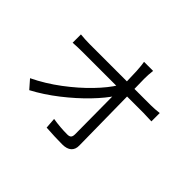

<svg xmlns="http://www.w3.org/2000/svg" viewBox="-168 -1045 1336 1336"><g transform="rotate(45 500.0 -377.5)"><path d="M652.8 -699.2 655.4 -557Q661.4 -151.4 662 -52.2Q663 -13.4 640 6.9Q617 27.2 572.4 27.2Q505 27.2 413 21.2L407 -58.2Q478.4 -46.4 548 -46.4Q569 -46.4 577.4 -55.6Q585.8 -64.8 585.8 -86Q585.8 -232 583.4 -428.6Q581 -625.2 577.2 -699.2Q573.8 -756 568.6 -781.6H658Q652.4 -737.4 652.8 -699.2ZM214.6 -601.2H813.4Q834.4 -601.2 857.3 -602.9Q880.2 -604.6 897.8 -607V-524.8Q839.4 -527.4 816 -527.6H216.2Q174 -527.6 123.2 -524.4V-606Q145.2 -603.8 168.9 -602.5Q192.6 -601.2 214.6 -601.2ZM558.6 -541.8 597.6 -542.4 598.6 -477.4Q560 -416.6 488.5 -342.3Q417 -268 326.5 -197.3Q236 -126.6 143.2 -77.4L88.2 -140.2Q189.2 -188.8 283 -259.4Q376.8 -330 448.5 -404.4Q520.2 -478.8 558.6 -541.8Z"/></g></svg>

Font: 寒蝉端黑体 Light
Style: Regular
Weight: 300
Designer: ChillDuanSans {Warren2060}; 
Source Han Sans {Ryoko NISHIZUKA 西塚涼子 (kana, bopomofo & ideographs); Paul D. Hunt (Latin, G
Foundry: ChillType&Adobe
Version: Version 1.300;Glyphs 3.3 (3306)